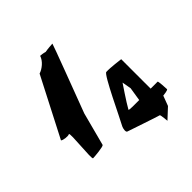

<svg xmlns="http://www.w3.org/2000/svg" viewBox="-188 -870 1010 1010"><g transform="rotate(-45 317.0 -364.5)"><path d="M22 -330C30 -322 64 -318 75 -324C86 -324 64 -144 75 -144C86 -144 155 -150 160 -158L209 -344C249 -450 352 -722 350 -722C345 -722 308 -719 294 -716C282 -720 264 -722 259 -722C250 -692 217 -666 191 -658ZM302 -116C302 -116 479 -56 483 -56C487 -56 491 -3 491 -7L548 -60L569 -116C572 -116 607 -120 607 -126C607 -130 604 -189 600 -189H548V-408C548 -408 474 -418 445 -416C427 -415 323 -191 302 -154C297 -144 292 -119 302 -116ZM387 -193C406 -228 466 -316 466 -316L475 -265L463 -189C433 -189 385 -188 387 -193Z"/></g></svg>

Font: Ampere
Style: SCCnd
Weight: 400
Version: Version 1